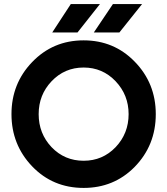

<svg xmlns="http://www.w3.org/2000/svg" viewBox="-20 -910 820 942"><path d="M440.3 -750.7H565.7L677 -890H534ZM236.3 -750.7H360.3L470.3 -890H327.3ZM390.3 -578.7Q483.3 -578.7 547.3 -511.3Q611 -444 611 -350Q611 -255.3 547.3 -188Q483.3 -121.3 390.3 -121.3Q297 -121.3 233 -188Q169.7 -255 169.7 -350Q169.7 -444.7 233 -511.3Q297 -578.7 390.3 -578.7ZM390.3 -712Q239.7 -712 137.3 -605Q36.3 -499.7 36.3 -350Q36.3 -200.3 137.3 -94.3Q239 12 390.3 12Q538 12 639.3 -89.7Q744.3 -196.3 744.3 -350Q744.3 -501.7 640.7 -607.7Q539.3 -712 390.3 -712Z"/></svg>

Font: Unageo Variable
Style: Regular
Weight: 300
Designer: Richard Sepsi
Foundry: Richard Sepsi
Version: Version 2.200